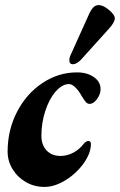

<svg xmlns="http://www.w3.org/2000/svg" viewBox="-20 -722 472 756"><path d="M10 -125Q10 -210 47 -281.5Q84 -353 147 -395Q210 -437 283 -437Q323 -437 349.5 -418.5Q376 -400 376 -371Q376 -351 362 -332Q348 -313 333 -313Q325 -313 319 -319Q313 -325 301 -345Q290 -365 276.5 -378Q263 -391 252 -391Q225 -391 199.5 -362Q174 -333 158.5 -285.5Q143 -238 143 -188Q143 -151 163.5 -129.5Q184 -108 218 -108Q244 -108 268 -120.5Q292 -133 309 -155Q313 -160 318 -163.5Q323 -167 328 -167Q332 -167 335 -164Q338 -161 338 -156Q338 -119 309.5 -79Q281 -39 238 -12.5Q195 14 155 14Q115 14 82 -5Q49 -24 29.5 -56Q10 -88 10 -125ZM253 -485Q253 -495 257 -503L330 -665Q339 -685 348 -693.5Q357 -702 369 -702Q386 -702 409 -683Q432 -664 432 -650Q432 -634 409 -609L298 -486Q281 -469 267 -469Q253 -469 253 -485Z"/></svg>

Font: EB Garamond ExtraBold
Style: Italic
Weight: 800
Italic angle: -17.2°
Designer: Georg Duffner and Octavio Pardo
Foundry: Georg Duffner
Version: Version 1.000